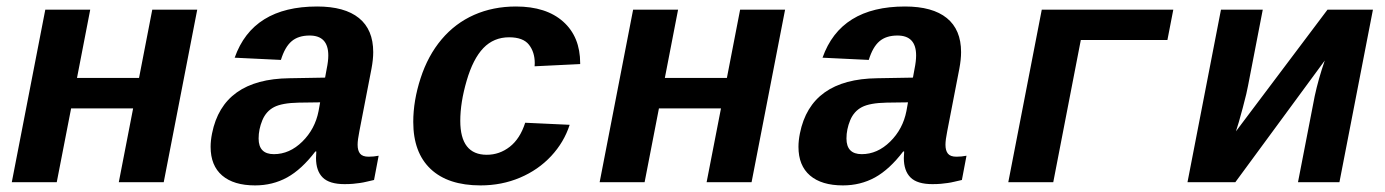

<svg xmlns="http://www.w3.org/2000/svg" viewBox="-20 -558 4241 588"><path d="M584 -528.3 481.4 0H343.8L387.7 -226.1H197.8L153.8 0H16.1L118.7 -528.3H256.3L215.8 -319.3H405.8L446.3 -528.3Z M761.2 9.8Q695.8 9.8 660.4 -20.5Q625 -50.8 625 -108.4Q625 -127.4 629.4 -149.4Q662.6 -315.9 866.2 -318.4L975.6 -320.3L980.5 -347.2Q985.4 -370.6 985.4 -388.2Q985.4 -449.2 928.2 -449.2Q893.6 -449.2 873 -431.6Q852.5 -414.1 840.3 -374.5L698.7 -381.3Q753.9 -538.1 951.2 -538.1Q1035.6 -538.1 1079.3 -502.7Q1123 -467.3 1123 -398.4Q1123 -376 1117.7 -347.7L1080.6 -156.2Q1075.2 -129.4 1075.2 -114.7Q1075.2 -96.7 1082.8 -87.4Q1090.3 -78.1 1108.9 -78.1Q1124.5 -78.1 1139.6 -81.1L1125.5 -6.8Q1112.8 -3.9 1102.5 -1.5Q1092.3 1 1082.3 2.4Q1072.3 3.9 1061 4.9Q1049.8 5.9 1035.2 5.9Q988.8 5.9 968.3 -14.4Q947.8 -34.7 947.8 -74.2L948.7 -94.2H945.8Q903.8 -39.1 859.4 -14.6Q814.9 9.8 761.2 9.8ZM960.4 -244.6 895 -243.7Q843.8 -242.7 819.3 -230Q794.9 -217.3 783.4 -189.7Q772 -162.1 772 -133.8Q772 -85.9 818.8 -85.9Q866.7 -85.9 905.8 -124.3Q944.8 -162.6 955.6 -217.8Z M1451.7 9.8Q1352.1 9.8 1298.8 -40.5Q1245.6 -90.8 1245.6 -184.6Q1245.6 -249.5 1268.1 -318.6Q1290.5 -387.7 1332.3 -437.3Q1374 -486.8 1432.1 -512.5Q1490.2 -538.1 1560.1 -538.1Q1652.8 -538.1 1704.8 -491.7Q1756.8 -445.3 1756.8 -364.3V-361.8L1617.2 -355L1617.7 -364.3Q1617.7 -398.4 1599.9 -421.1Q1582 -443.8 1539.1 -443.8Q1492.2 -443.8 1460.4 -410.9Q1428.7 -377.9 1409.2 -311Q1389.6 -244.1 1389.6 -188Q1389.6 -84 1470.7 -84Q1509.8 -84 1541.3 -108.6Q1572.8 -133.3 1588.4 -182.1L1724.6 -175.8Q1707.5 -122.6 1668 -80.1Q1628.4 -37.6 1572.5 -13.9Q1516.6 9.8 1451.7 9.8Z M2384.3 -528.3 2281.7 0H2144L2188 -226.1H1998L1954.1 0H1816.4L1918.9 -528.3H2056.6L2016.1 -319.3H2206.1L2246.6 -528.3Z M2561.5 9.8Q2496.1 9.8 2460.7 -20.5Q2425.3 -50.8 2425.3 -108.4Q2425.3 -127.4 2429.7 -149.4Q2462.9 -315.9 2666.5 -318.4L2775.9 -320.3L2780.8 -347.2Q2785.6 -370.6 2785.6 -388.2Q2785.6 -449.2 2728.5 -449.2Q2693.8 -449.2 2673.3 -431.6Q2652.8 -414.1 2640.6 -374.5L2499 -381.3Q2554.2 -538.1 2751.5 -538.1Q2835.9 -538.1 2879.6 -502.7Q2923.3 -467.3 2923.3 -398.4Q2923.3 -376 2918 -347.7L2880.9 -156.2Q2875.5 -129.4 2875.5 -114.7Q2875.5 -96.7 2883.1 -87.4Q2890.6 -78.1 2909.2 -78.1Q2924.8 -78.1 2939.9 -81.1L2925.8 -6.8Q2913.1 -3.9 2902.8 -1.5Q2892.6 1 2882.6 2.4Q2872.6 3.9 2861.3 4.9Q2850.1 5.9 2835.4 5.9Q2789.1 5.9 2768.6 -14.4Q2748 -34.7 2748 -74.2L2749 -94.2H2746.1Q2704.1 -39.1 2659.7 -14.6Q2615.2 9.8 2561.5 9.8ZM2760.7 -244.6 2695.3 -243.7Q2644 -242.7 2619.6 -230Q2595.2 -217.3 2583.7 -189.7Q2572.3 -162.1 2572.3 -133.8Q2572.3 -85.9 2619.1 -85.9Q2667 -85.9 2706.1 -124.3Q2745.1 -162.6 2755.9 -217.8Z M3573.2 -528.3 3555.2 -435.5H3290L3205.6 0H3067.9L3170.4 -528.3Z M3847.2 -528.3 3802.2 -295.9Q3799.3 -277.8 3785.9 -227.5Q3772.5 -177.2 3765.1 -155.8L4045.4 -528.3H4184.6L4082 0H3955.1L4006.3 -263.7Q4017.6 -316.4 4037.1 -372.6L3763.2 0H3616.7L3719.2 -528.3Z"/></svg>

Font: Cousine
Style: Bold Italic
Weight: 700
Italic angle: -12°
Monospace: yes
Designer: Steve Matteson
Foundry: Ascender Corporation
Version: Version 1.20